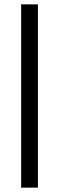

<svg xmlns="http://www.w3.org/2000/svg" viewBox="-20 -741 271 881"><path d="M77 120V-721H154V120Z"/></svg>

Font: TikTok Sans 24pt
Style: Regular
Weight: 400
Version: Version 4.000